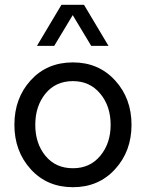

<svg xmlns="http://www.w3.org/2000/svg" viewBox="-20 -770 607 800"><path d="M134 -579H206L283 -707L360 -579H432L330 -750H236ZM284 10C355.3 10 413.8 -15 459.5 -65C505.2 -115 528 -176.7 528 -250C528 -323.3 505.2 -385 459.5 -435C413.8 -485 355.3 -510 284 -510C212 -510 153.3 -485.2 108 -435.5C62.7 -385.8 40 -324 40 -250C40 -176.7 62.7 -115 108 -65C153.3 -15 212 10 284 10ZM284 -69C236 -69 197.8 -86.2 169.5 -120.5C141.2 -154.8 127 -198 127 -250C127 -302 141.2 -345.3 169.5 -380C197.8 -414.7 236 -432 284 -432C330.7 -432 368.5 -414.7 397.5 -380C426.5 -345.3 441 -302 441 -250C441 -198.7 426.7 -155.7 398 -121C369.3 -86.3 331.3 -69 284 -69Z"/></svg>

Font: Orkney
Style: Regular
Weight: 400
Designer: Samuel Oakes and Alfredo Marco Pradil
Foundry: Alfredo Marco Pradil
Version: 1.0; ttfautohint (v1.5)